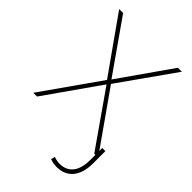

<svg xmlns="http://www.w3.org/2000/svg" viewBox="-266 -818 1138 1138"><g transform="rotate(45 302.5 -249.0)"><path d="M68.8 -710.9C68.8 -710.9 35.6 -710.9 35.6 -710.9C35.6 -710.9 281.7 -362.8 281.7 -362.8C281.7 -362.8 26.4 0 26.4 0C26.4 0 58.1 0 58.1 0C58.1 0 298.3 -342.3 298.3 -342.3C298.3 -342.3 537.6 0 537.6 0C537.6 0 570.3 0 570.3 0C570.3 0 314.9 -362.8 314.9 -362.8C314.9 -362.8 561 -710.9 561 -710.9C561 -710.9 527.8 -710.9 527.8 -710.9C527.8 -710.9 298.3 -383.3 298.3 -383.3C298.3 -383.3 68.8 -710.9 68.8 -710.9ZM546.9 -57.6C546.9 -57.6 546.9 43.5 546.9 43.5C546.9 43.5 546.9 43.5 546.9 43.5C546.9 89.8 537.1 125 518.1 149.9C498.5 174.8 470.7 187.5 434.1 187.5C434.1 187.5 434.1 187.5 434.1 187.5C418.5 187.5 402.3 184.6 385.7 178.2C385.7 178.2 379.4 203.6 379.4 203.6C379.4 203.6 379.4 203.6 379.4 203.6C398.4 210 416.5 213.4 434.1 213.4C434.1 213.4 434.1 213.4 434.1 213.4C477.5 213.4 511.7 199.2 536.1 170.4C560.5 141.6 572.8 100.1 573.2 45.9C573.2 45.9 573.2 -57.6 573.2 -57.6C573.2 -57.6 546.9 -57.6 546.9 -57.6Z"/></g></svg>

Font: WOX
Style: Regular
Weight: 500
Designer: Google
Foundry: ""
Version: ""